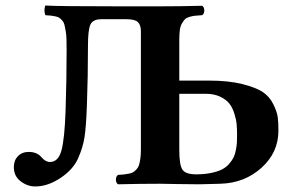

<svg xmlns="http://www.w3.org/2000/svg" viewBox="-20 -668 1069 698"><path d="M692.9 -34.2Q723.1 -34.2 746.8 -39.1Q770.5 -43.9 785.9 -51.5Q801.3 -59.1 812.3 -71.5Q823.2 -84 828.9 -95.2Q834.5 -106.4 837.6 -123Q840.8 -139.6 841.3 -150.6Q841.8 -161.6 841.8 -178.2Q841.8 -199.2 840.3 -216.1Q838.9 -232.9 832 -254.9Q825.2 -276.9 813.7 -291.5Q802.2 -306.2 780 -316.7Q757.8 -327.1 727.1 -327.1H631.8V-122.1Q631.8 -67.4 643.6 -50.8Q655.3 -34.2 692.9 -34.2ZM492.2 -123V-554.2Q492.2 -577.1 481.4 -587.6Q470.7 -598.1 439.9 -598.1H348.1Q317.4 -598.1 308.6 -578.4Q299.8 -558.6 299.8 -502Q299.8 -387.7 295.9 -284.2Q293 -205.1 287.1 -168.2Q281.2 -131.3 263.7 -91.8Q245.6 -51.3 199.2 -20.5Q152.3 10.3 107.4 9.8Q79.6 9.8 54.9 -9Q30.3 -27.8 30.3 -60.5Q30.3 -85 45.2 -100.3Q60.1 -115.7 84.5 -115.7Q114.7 -115.7 130.9 -96.2Q145.5 -79.1 161.6 -79.1Q191.9 -79.1 203.4 -121.1Q214.8 -163.1 218.3 -263.2Q222.2 -379.4 222.2 -484.9Q222.2 -508.3 221.7 -525.1Q221.2 -542 218.8 -555.4Q216.3 -568.8 214.4 -577.6Q212.4 -586.4 206.8 -592.8Q201.2 -599.1 196.8 -602.5Q192.4 -606 182.9 -608.2Q173.3 -610.4 166.3 -611.1Q159.2 -611.8 145 -612.8Q141.6 -621.1 141.6 -629.9Q141.6 -637.2 144 -646L145 -647.9Q189.5 -645 409.2 -645H562Q634.8 -645 714.8 -647Q722.7 -642.1 722.7 -629.9Q722.7 -617.7 714.8 -612.8Q698.2 -611.8 689.2 -610.8Q680.2 -609.9 668.9 -606.7Q657.7 -603.5 652.3 -597.9Q647 -592.3 641.4 -582.8Q635.7 -573.2 633.8 -558.8Q631.8 -544.4 631.8 -523.9V-375H740.2Q810.5 -375 860.4 -362.5Q910.2 -350.1 935.1 -333.5Q960 -316.9 973.6 -289.1Q987.3 -261.2 989.7 -241.9Q992.2 -222.7 992.2 -192.9Q992.2 -113.8 930.7 -58.1Q869.1 -2.4 780.8 0L705.1 2Q658.7 2 617.9 1Q577.1 0 563 0Q489.3 0 409.2 2Q401.4 -2.9 401.4 -15.1Q401.4 -27.3 409.2 -32.2Q423.3 -33.2 431.4 -33.9Q439.5 -34.7 449.7 -36.9Q460 -39.1 465.3 -42.7Q470.7 -46.4 476.8 -53Q482.9 -59.6 485.6 -68.8Q488.3 -78.1 490.2 -91.6Q492.2 -105 492.2 -123Z"/></svg>

Font: Linux Libertine G
Style: Bold
Weight: 700
Designer: Philipp H. Poll
Foundry: Philipp H. Poll
Version: Version 5.0.3